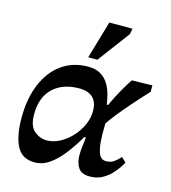

<svg xmlns="http://www.w3.org/2000/svg" viewBox="-107 -789 791 890"><g transform="rotate(15 288.0 -344.0)"><path d="M141 14Q79 14 54 -35.5Q29 -85 29 -171Q29 -263 58 -332.5Q87 -402 140.5 -440.5Q194 -479 267 -479Q305 -479 328.5 -464Q352 -449 365.5 -426Q379 -403 385.5 -377.5Q392 -352 395 -331H401Q420 -373 442 -411.5Q464 -450 478 -470L576 -472V-441Q539 -402 505 -363Q471 -324 446 -292.5Q421 -261 411 -245V-244Q411 -241 411 -233Q410 -200 412 -164Q414 -128 424 -102.5Q434 -77 459 -77Q481 -77 496.5 -88Q512 -99 526 -115L548 -94Q543 -84 531.5 -67Q520 -50 502.5 -32Q485 -14 460.5 -1.5Q436 11 403 11Q364 11 348.5 -13Q333 -37 333 -74Q333 -92 335.5 -113Q338 -134 341 -159H333Q306 -112 275.5 -72.5Q245 -33 211.5 -9.5Q178 14 141 14ZM168 -99Q201 -99 232 -116Q263 -133 288 -160.5Q313 -188 327 -220.5Q341 -253 341 -285Q341 -371 252 -371Q174 -371 127.5 -327Q81 -283 81 -201Q81 -144 108.5 -121.5Q136 -99 168 -99ZM299 -521H255L308 -702H419L414 -675Z"/></g></svg>

Font: STIX Two Text SemiBold
Style: Italic
Weight: 600
Italic angle: -12°
Designer: Ross Mills, John Hudson & Paul Hanslow, Tiro Typeworks Ltd; with prior portions MicroPress Inc. and Coen Hoffman, Elsevi
Foundry: Tiro Typeworks Ltd
Version: Version 2.13 b171